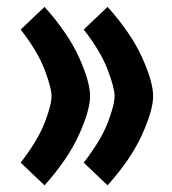

<svg xmlns="http://www.w3.org/2000/svg" viewBox="-20 -523 502 562"><path d="M243.7 -241.7Q243.7 -200.7 211.4 -129.2Q179.2 -57.6 110.4 19.5L40.5 -46.9Q91.3 -112.8 111.1 -164.6Q130.9 -216.3 130.9 -242.2Q130.9 -265.1 110.6 -318.8Q90.3 -372.6 40.5 -436.5L110.4 -502.9Q179.7 -425.3 211.7 -354.2Q243.7 -283.2 243.7 -241.7ZM428.2 -241.7Q428.2 -200.7 396 -129.2Q363.8 -57.6 294.9 19.5L225.1 -46.9Q275.9 -112.8 295.7 -164.6Q315.4 -216.3 315.4 -242.2Q315.4 -265.1 295.2 -318.8Q274.9 -372.6 225.1 -436.5L294.9 -502.9Q364.3 -425.3 396.2 -354.2Q428.2 -283.2 428.2 -241.7Z"/></svg>

Font: Vazir WOL
Style: Bold-WOL
Weight: 700
Designer: Saber Rastikerdar
Foundry: Saber Rastikerdar
Version: Version 30.00;August 23, 2021;FontCreator 13.0.0.2683 64-bit